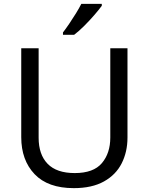

<svg xmlns="http://www.w3.org/2000/svg" viewBox="-20 -964 771 994"><path d="M640 -714V-252Q640 -178 610 -118.5Q580 -59 518 -24.5Q456 10 362 10Q228 10 159 -62.5Q90 -135 90 -254V-714H180V-251Q180 -164 226.5 -116Q273 -68 367 -68Q464 -68 507.5 -119.5Q551 -171 551 -252V-714ZM507 -944V-934Q494 -916 469.5 -887.5Q445 -859 416.5 -830.5Q388 -802 364 -784H306V-796Q320 -814 338 -840.5Q356 -867 373 -894.5Q390 -922 401 -944Z"/></svg>

Font: Apis
Style: Regular
Weight: 400
Designer: Monotype Design Team
Foundry: Monotype Imaging Inc.
Version: Version 2.000; build 0001